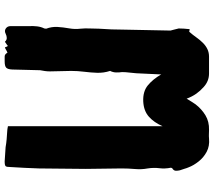

<svg xmlns="http://www.w3.org/2000/svg" viewBox="-67 -789 917 823"><g transform="rotate(90 391.5 -377.5)"><path d="M697 -728Q701 -719 703.5 -709.5Q706 -700 710 -690Q712 -682 712 -673.5Q712 -665 704 -659Q701 -658 700 -655.5Q699 -653 699 -651Q704 -626 701 -602Q698 -578 702 -552Q707 -526 704.5 -497.5Q702 -469 702 -440Q702 -402 703 -363.5Q704 -325 704 -287Q704 -236 703 -186Q702 -136 702 -86Q701 -56 699.5 -25.5Q698 5 696 36Q696 52 692.5 56.5Q689 61 672 61Q656 60 641.5 59Q627 58 611 57Q594 54 577 52.5Q560 51 542 50Q536 50 521 47V-616Q505 -579 480 -557Q455 -535 415 -533Q372 -531 345.5 -553Q319 -575 299 -610Q298 -581 296.5 -555Q295 -529 294 -503Q293 -487 291 -472.5Q289 -458 289 -442Q291 -429 290.5 -416Q290 -403 284 -391Q293 -363 292 -335Q291 -307 287.5 -279.5Q284 -252 284 -224Q284 -202 285 -179Q286 -156 286 -133Q286 -122 284.5 -111.5Q283 -101 281 -91Q280 -61 279.5 -31Q279 -1 278 29Q277 48 270 54.5Q263 61 243 61Q233 61 222.5 61Q212 61 206 49Q200 51 194.5 54.5Q189 58 183 60Q181 53 177 47Q173 51 168.5 53.5Q164 56 159 60Q152 52 143 52Q134 52 124 57Q112 63 102 56Q92 49 92 36V-43Q91 -61 93 -78Q95 -95 102 -109Q103 -112 103 -117Q94 -141 95.5 -165.5Q97 -190 101.5 -215Q106 -240 103 -264Q101 -284 102 -303Q103 -322 103 -343Q105 -369 106 -396.5Q107 -424 107 -450Q108 -500 109 -550Q110 -600 111 -650Q111 -652 109.5 -655.5Q108 -659 108 -661Q107 -667 105 -673Q103 -679 102 -685Q102 -705 105 -732Q107 -732 111 -731Q115 -730 116 -730Q130 -746 140.5 -761Q151 -776 164 -789Q176 -801 190.5 -808Q205 -815 223 -815H295Q328 -815 353 -792Q369 -778 381.5 -760.5Q394 -743 403 -719Q410 -730 415.5 -739.5Q421 -749 427 -757Q447 -783 474 -799.5Q501 -816 537 -815Q545 -815 554.5 -814.5Q564 -814 574 -815Q606 -818 630.5 -805Q655 -792 672 -770.5Q689 -749 697 -728Z"/></g></svg>

Font: Palette Mosaic
Style: Regular
Weight: 400
Designer: Shibuyafont
Version: Version 1.001